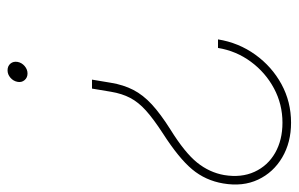

<svg xmlns="http://www.w3.org/2000/svg" viewBox="-179 -435 783 503"><g transform="rotate(-90 212.5 -183.5)"><path d="M255.4 -334 247.1 -284.2Q241.7 -251.5 228.5 -225.8Q215.3 -200.2 190.4 -177.2Q165.5 -154.3 124.5 -128.4Q64 -90.8 38.1 -58.6Q12.2 -26.4 5.4 12.2Q-2 57.1 13.9 91.8Q29.8 126.5 63.5 145.8Q97.2 165 142.6 165Q190.9 165 232.4 142.8Q273.9 120.6 302.2 82.3Q330.6 43.9 338.4 -3.9H360.8Q352.1 50.3 320.8 93.8Q289.6 137.2 243.4 162.4Q197.3 187.5 142.6 187.5Q90.8 187.5 51.5 164.3Q12.2 141.1 -6.6 101.1Q-25.4 61 -16.6 9.8Q-8.8 -36.6 20.3 -71.5Q49.3 -106.4 114.7 -148.4Q152.3 -172.9 174.3 -192.6Q196.3 -212.4 207.5 -233.9Q218.8 -255.4 223.6 -284.2L231.9 -334ZM279.8 -555.2Q291 -555.2 297.4 -547.6Q303.7 -540 301.8 -528.8Q299.8 -518.1 291 -510.5Q282.2 -502.9 271.5 -502.9Q260.7 -502.9 254.2 -510.5Q247.6 -518.1 249.5 -528.8Q251.5 -540 260.3 -547.6Q269 -555.2 279.8 -555.2Z"/></g></svg>

Font: Inter 24pt Thin
Style: Italic
Weight: 250
Italic angle: -9.3988°
Version: Version 4.001;git-66647c0bb